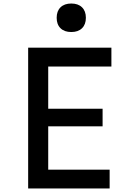

<svg xmlns="http://www.w3.org/2000/svg" viewBox="-20 -1071 740 1091"><path d="M140 0V-800H613V-693H254V-453H563V-353H254V-107H603V0ZM385 -889Q346 -889 324 -910.5Q302 -932 302 -970Q302 -1008 324 -1029.5Q346 -1051 385 -1051Q424 -1051 446 -1029.5Q468 -1008 468 -970Q468 -932 446 -910.5Q424 -889 385 -889Z"/></svg>

Font: Martian Mono
Style: Regular
Weight: 400
Monospace: yes
Designer: Roman Shamin
Foundry: Evil Martians
Version: Version 1.000; ttfautohint (v1.8.4.7-5d5b)